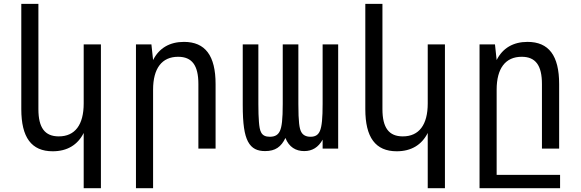

<svg xmlns="http://www.w3.org/2000/svg" viewBox="-20 -780 3050 1008"><path d="M419.4 208H509.8V-546.9H419.4V-236.8C419.4 -125 374 -64 288.6 -64C215.8 -64 181.6 -108.9 181.6 -207V-759.8H91.8V-207C91.8 -58.6 145 14.2 256.8 14.2C332.5 14.2 387.7 -19 419.4 -82Z M693.8 208H783.7V-309.1C783.7 -421.4 830.1 -481.9 915 -481.9C988.3 -481.9 1021.5 -436.5 1021.5 -338.9V0H1111.8V-338.9C1111.8 -487.8 1057.6 -560.1 945.8 -560.1C871.1 -560.1 815.4 -527.8 783.7 -464.8L774.9 -546.9H693.8Z M1372.1 13.2C1425.3 13.2 1456.1 -8.8 1478.5 -55.7C1497.1 -7.8 1533.2 13.2 1577.1 13.2C1619.1 13.2 1651.4 -6.3 1673.8 -46.9V0H1755.4V-546.9H1673.8V-233.9C1673.8 -161.1 1669.9 -115.7 1659.2 -91.8C1651.4 -74.2 1638.2 -62 1610.4 -62C1584.5 -62 1568.8 -72.3 1560.5 -89.4C1552.2 -106 1546.4 -138.2 1546.4 -233.9V-546.9H1464.4V-233.9C1464.4 -153.8 1459.5 -112.8 1449.2 -91.8C1440.4 -73.2 1425.3 -62 1396.5 -62C1349.6 -62 1343.3 -92.3 1339.4 -140.1C1337.4 -164.1 1336.4 -195.3 1336.4 -233.9V-546.9H1254.4V-230C1254.4 -127.9 1263.2 -72.8 1281.7 -37.1C1301.8 1 1332 13.2 1372.1 13.2Z M2225.6 208H2315.9V-546.9H2225.6V-236.8C2225.6 -125 2180.2 -64 2094.7 -64C2022 -64 1987.8 -108.9 1987.8 -207V-759.8H1897.9V-207C1897.9 -58.6 1951.2 14.2 2063 14.2C2138.7 14.2 2193.8 -19 2225.6 -82Z M2497.6 208H2920.4V138.2H2587.4V-309.1C2587.4 -421.4 2633.8 -481.9 2718.8 -481.9C2792 -481.9 2825.2 -436.5 2825.2 -338.9V0H2915.5V-338.9C2915.5 -487.8 2861.3 -560.1 2749.5 -560.1C2674.8 -560.1 2619.1 -527.8 2587.4 -464.8L2578.6 -546.9H2497.6Z"/></svg>

Font: Hack
Style: Regular
Weight: 400
Monospace: yes
Designer: Christopher Simpkins
Foundry: Christopher Simpkins
Version: Version 2.010